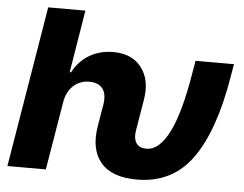

<svg xmlns="http://www.w3.org/2000/svg" viewBox="-52 -791 1100 864"><g transform="rotate(5 498.0 -358.5)"><path d="M10.7 0 131.4 -727.3H299.4L253.2 -445.3H259.2Q272.4 -470.5 290.8 -490.4Q309.3 -510.3 332.4 -524.1Q355.5 -538 382.8 -545.3Q410.2 -552.6 441.1 -552.6Q526.3 -552.6 568.9 -496.4Q590.2 -468.4 597.3 -431.8Q604.4 -395.2 596.2 -347.7L583.5 -272.7L573.5 -211.3Q570 -190.7 572.4 -175.6Q574.9 -160.5 582.2 -150.9Q589.5 -141.3 600.7 -136.7Q611.9 -132.1 625.7 -132.1Q656.6 -132.1 682.7 -155.4Q708.8 -178.6 731 -223.9Q753.2 -269.2 771.1 -335.9Q789.1 -402.7 803.3 -489.7L812.9 -545.5H986.5L976.9 -489.7Q936.1 -241.1 845.9 -115.8Q756 9.9 595.9 9.9Q481.5 9.9 432.2 -50.1Q383.2 -109 399.9 -211.3L409.8 -272.7L416.9 -313.6Q424.4 -360.4 405.5 -385.3Q386.7 -410.2 344.8 -410.2Q324.2 -410.2 306.3 -403.4Q288.4 -396.7 274.1 -383.9Q259.9 -371.1 250.2 -352.8Q240.4 -334.5 236.2 -311.1L184.3 0Z"/></g></svg>

Font: Inter P Extra Bold
Style: Italic
Weight: 800
Italic angle: 9.39999°
Designer: Rasmus Andersson
Foundry: rsms
Version: Version 3.018;git-588b23468